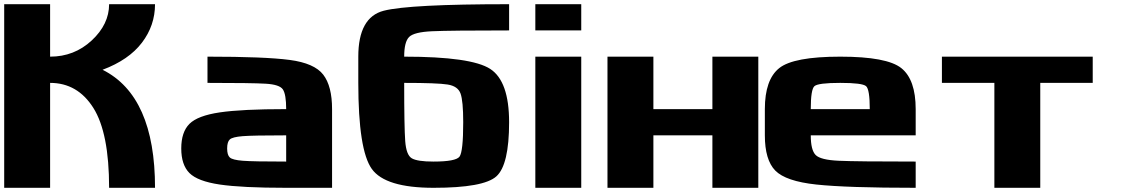

<svg xmlns="http://www.w3.org/2000/svg" viewBox="-20 -895 5352 915"><path d="M718.8 0H500Q500 -261.7 424.8 -380.9Q349.6 -500 218.8 -500V0H0V-875H218.8V-625Q334 -625 417 -702.1Q500 -779.3 500 -875H718.8Q718.8 -773.4 656.2 -691.4Q593.8 -609.4 468.8 -562.5Q718.8 -437.5 718.8 0Z M1343.8 -125V-250Q1185.5 -250 1136.7 -246.1Q1087.9 -242.2 1075.2 -230.5Q1062.5 -218.8 1062.5 -187.5Q1062.5 -156.2 1075.2 -144.5Q1087.9 -132.8 1136.7 -128.9Q1185.5 -125 1343.8 -125ZM1562.5 -375V0H1343.8Q1132.8 0 1027.3 -15.6Q921.9 -31.2 882.8 -70.3Q843.8 -109.4 843.8 -187.5Q843.8 -265.6 882.8 -304.7Q921.9 -343.8 1027.3 -359.4Q1132.8 -375 1343.8 -375Q1343.8 -445.3 1328.1 -468.8Q1312.5 -492.2 1246.1 -496.1Q1179.7 -500 968.8 -500V-625Q1242.2 -625 1360.4 -609.4Q1478.5 -593.8 1520.5 -539.1Q1562.5 -484.4 1562.5 -375Z M2406.2 -875V-750Q2125 -750 2039.1 -746.1Q1953.1 -742.2 1929.7 -718.8Q1906.2 -695.3 1906.2 -625Q2226.6 -625 2316.4 -566.4Q2406.2 -507.8 2406.2 -312.5Q2406.2 -109.4 2345.7 -54.7Q2285.2 0 2046.2 0Q1816.4 0 1752 -89.8Q1687.5 -179.7 1687.5 -500V-625Q1687.5 -812.5 1808.6 -843.8Q1929.7 -875 2406.2 -875ZM2187.5 -312.5Q2187.5 -414.1 2174.8 -449.2Q2162.1 -484.4 2113.3 -492.2Q2064.5 -500 1906.2 -500Q1906.2 -289.1 1911.1 -222.7Q1916 -156.2 1942.4 -140.6Q1968.8 -125 2045.6 -125Q2152 -125 2169.8 -148.4Q2187.5 -171.9 2187.5 -312.5Z M2750 -875V-750H2531.2V-875ZM2750 0H2531.2V-625H2750Z M3093.8 -375H3375V-625H3593.8V0H3375V-250H3093.8V0H2875V-625H3093.8Z M4125 -375Q4125 -468.8 4107.4 -484.4Q4089.8 -500 3984.4 -500Q3878.9 -500 3861.3 -484.4Q3843.8 -468.8 3843.8 -375ZM3625 -250V-375Q3625 -515.6 3693.4 -570.3Q3761.7 -625 3984.4 -625Q4207 -625 4275.4 -570.3Q4343.8 -515.6 4343.8 -375V-250H3843.8Q3843.8 -179.7 3867.2 -156.2Q3890.6 -132.8 3976.6 -128.9Q4062.5 -125 4343.8 -125V0Q4015.6 0 3870.1 -15.6Q3724.6 -31.2 3674.8 -82Q3625 -132.8 3625 -250Z M5187.5 -625V-500H4937.5V0H4718.8V-500H4468.8V-625Z"/></svg>

Font: CraftyPE
Style: Regular
Weight: 400
Designer: Erek Butcher
Foundry: Haunted Coop
Version: Version 0.018;April 4, 2024;FontCreator 15.0.0.2962 64-bit